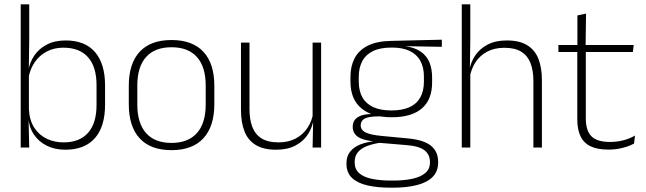

<svg xmlns="http://www.w3.org/2000/svg" viewBox="-20 -684 2994 890"><path d="M282.5 10Q234 10 196.5 -8.8Q159 -27.5 136.5 -61.5Q114 -95.5 111 -141H98L114 -177.5Q116.5 -126.5 138.8 -92.2Q161 -58 196.5 -41Q232 -24 275 -24Q348.5 -24 388 -68.2Q427.5 -112.5 427.5 -197.5V-289.5Q427.5 -374 388.2 -418.5Q349 -463 273.5 -463Q230.5 -463 196.8 -445.2Q163 -427.5 141.2 -396Q119.5 -364.5 112 -322.5L99.5 -354H111Q117 -393.5 138.5 -425.8Q160 -458 196.8 -477.2Q233.5 -496.5 284.5 -496.5Q373.5 -496.5 420.2 -442.8Q467 -389 467 -287.5V-199Q467 -97 419.8 -43.5Q372.5 10 282.5 10ZM76 0V-664H115.5V-497.5L113.5 -358.5L114 -347V-140L112.5 -126.5L115.5 0Z M775 12Q677.5 12 627.2 -43Q577 -98 577 -201V-286.5Q577 -389.5 627.5 -444Q678 -498.5 775 -498.5Q872 -498.5 922.8 -444Q973.5 -389.5 973.5 -286.5V-201Q973.5 -98 922.8 -43Q872 12 775 12ZM775 -21.5Q852 -21.5 892.8 -67.2Q933.5 -113 933.5 -199.5V-288Q933.5 -374 893 -419.5Q852.5 -465 775 -465Q697.5 -465 657 -419.5Q616.5 -374 616.5 -288V-199.5Q616.5 -113 657 -67.2Q697.5 -21.5 775 -21.5Z M1136.5 -486.5V-178.5Q1136.5 -130.5 1149.5 -96Q1162.5 -61.5 1192 -42.8Q1221.5 -24 1271 -24Q1317 -24 1350.8 -42Q1384.5 -60 1405.2 -91.2Q1426 -122.5 1432.5 -162.5L1443.5 -130.5H1433.5Q1428 -93 1407 -60.8Q1386 -28.5 1349.2 -9.2Q1312.5 10 1260 10Q1201 10 1165 -12.2Q1129 -34.5 1113 -75.8Q1097 -117 1097 -175V-486.5ZM1468.5 -486.5V0H1429L1431.5 -123.5L1429 -125.5V-486.5Z M1795.5 -140.5Q1703.5 -140.5 1654 -182.8Q1604.5 -225 1604.5 -306V-328Q1604.5 -376.5 1623.5 -413.5Q1642.5 -450.5 1684 -471.8Q1725.5 -493 1792 -494.5L2028 -500V-467L1854.5 -470V-470.5Q1902 -464.5 1930.2 -444.8Q1958.5 -425 1970.8 -394.5Q1983 -364 1983 -325V-302Q1983 -222 1935.2 -181.2Q1887.5 -140.5 1795.5 -140.5ZM1792.5 153H1802Q1853 153 1891.2 144.8Q1929.5 136.5 1951.2 118.2Q1973 100 1973 69V67Q1973 32.5 1947.8 12.8Q1922.5 -7 1863 -11.5L1732 -22.5L1750.5 -23.5Q1713 -18.5 1684.5 -8.2Q1656 2 1640 20.2Q1624 38.5 1624 66.5V68Q1624 100.5 1645.2 119Q1666.5 137.5 1704.5 145.2Q1742.5 153 1792.5 153ZM1791 186Q1729.5 186 1683.5 175.5Q1637.5 165 1611.8 140.8Q1586 116.5 1586 75V73Q1586 39.5 1603.8 18Q1621.5 -3.5 1651 -14.8Q1680.5 -26 1715.5 -29.5L1714.5 -28.5Q1662 -33.5 1638.5 -50.2Q1615 -67 1615 -95.5V-96Q1615 -114 1623.8 -127Q1632.5 -140 1652 -147.5Q1671.5 -155 1702.5 -155.5V-163L1770.5 -144L1732 -144.5Q1687 -144 1669.5 -133.8Q1652 -123.5 1652 -103.5V-103Q1652 -81.5 1674.8 -70Q1697.5 -58.5 1753.5 -53.5L1870 -42.5Q1945 -35.5 1978 -8.2Q2011 19 2011 66.5V69Q2011 111 1984.8 136.8Q1958.5 162.5 1911.5 174.2Q1864.5 186 1801.5 186ZM1795 -172Q1844.5 -172 1877.8 -187Q1911 -202 1928 -232Q1945 -262 1945 -305.5V-329.5Q1945 -372 1928.5 -402Q1912 -432 1879.2 -447.8Q1846.5 -463.5 1798 -463.5H1794Q1740.5 -463.5 1707 -446.2Q1673.5 -429 1658.2 -398.5Q1643 -368 1643 -328.5V-307Q1643 -262.5 1660 -232.5Q1677 -202.5 1710.8 -187.2Q1744.5 -172 1795 -172Z M2452.5 0V-308Q2452.5 -356 2439.5 -390.5Q2426.5 -425 2397 -443.8Q2367.5 -462.5 2318 -462.5Q2272 -462.5 2238.2 -444.5Q2204.5 -426.5 2184.2 -395.5Q2164 -364.5 2157 -324L2143.5 -356H2155.5Q2161 -394 2182.2 -426Q2203.5 -458 2240.2 -477.2Q2277 -496.5 2329 -496.5Q2388.5 -496.5 2424.2 -474.2Q2460 -452 2476 -410.8Q2492 -369.5 2492 -311.5V0ZM2120.5 0V-664H2160V-498.5L2158 -359L2160 -355V0Z M2801 9.5Q2749.5 9.5 2717.8 -5.8Q2686 -21 2671 -52.2Q2656 -83.5 2656 -130.5V-459H2695.5V-134.5Q2695.5 -79 2721.2 -52.5Q2747 -26 2808 -26Q2838.5 -26 2867.8 -33.2Q2897 -40.5 2923.5 -55.5L2919 -18.5Q2896 -6 2864.8 1.8Q2833.5 9.5 2801 9.5ZM2568.5 -443V-475.5H2917.5L2913.5 -443ZM2656.5 -469.5V-612.5L2696.5 -621L2694.5 -469.5Z"/></svg>

Font: Anek Latin ExtraLight
Style: Regular
Weight: 250
Designer: Yesha Goshar
Foundry: Ek Type
Version: Version 1.003